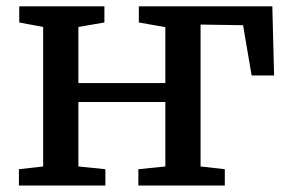

<svg xmlns="http://www.w3.org/2000/svg" viewBox="-20 -574 900 594"><path d="M38.5 0V-50.5L113.5 -59V-490.5L39.5 -504.5V-554.5H303V-504.5L222.5 -490.5V-317H491.5V-490L409.5 -504.5V-554.5H822.5L828 -340.5H758.5L732 -496L600.5 -498V-59L675.5 -50.5V0H408V-50.5L491.5 -59V-258.5H222.5V-59L306 -50.5V0Z"/></svg>

Font: Merriweather 20pt Medium
Style: Regular
Weight: 500
Version: Version 2.100